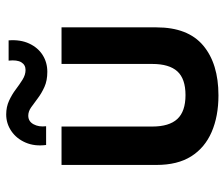

<svg xmlns="http://www.w3.org/2000/svg" viewBox="-74 -654 742 635"><g transform="rotate(-90 297.5 -336.0)"><path d="M300 15Q231 15 179 -7.5Q127 -30 98.5 -75Q70 -120 70 -190V-504H197V-204Q197 -148 222 -121Q247 -94 301 -94Q355 -94 379.5 -121Q404 -148 404 -204V-504H525V-190Q525 -86 465 -35.5Q405 15 300 15ZM198 -555H136Q131 -593 144 -623Q157 -653 182 -670Q207 -687 237 -687Q262 -687 282.5 -677.5Q303 -668 319.5 -655.5Q336 -643 352 -633Q368 -623 384 -623Q401 -623 409.5 -637Q418 -651 415 -679H482Q485 -640 471.5 -611Q458 -582 433.5 -566.5Q409 -551 378 -551Q349 -551 328 -560.5Q307 -570 290.5 -582.5Q274 -595 260.5 -604.5Q247 -614 233 -614Q214 -614 204.5 -596.5Q195 -579 198 -555Z"/></g></svg>

Font: Maven Pro SemiBold
Style: Regular
Weight: 600
Designer: Joe Prince
Foundry: Joe Prince
Version: Version 2.103